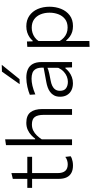

<svg xmlns="http://www.w3.org/2000/svg" viewBox="537 -1355 1013 2127"><g transform="rotate(-90 1043.5 -291.5)"><path d="M273.5 10.5Q225.5 10.5 192.5 -7Q159.5 -24.5 142.5 -59.5Q125.5 -94.5 125.5 -147.5Q125.5 -194 125.5 -239.2Q125.5 -284.5 125.5 -326.5Q125.5 -368.5 125.5 -406Q125.5 -443.5 125.5 -474.5Q125.5 -524 125.5 -567Q125.5 -610 125.5 -656L189.5 -671.5Q189.5 -635 189.5 -604.5Q189.5 -574 189.5 -543.2Q189.5 -512.5 189.5 -474.5V-160Q189.5 -103.5 213.5 -75.5Q237.5 -47.5 287.5 -47.5Q307 -47.5 329.5 -54.2Q352 -61 369 -74.5L376 -15.5Q366 -8 350.2 -2.2Q334.5 3.5 314.8 7Q295 10.5 273.5 10.5ZM26 -442.5V-495.5H370V-442.5Q319.5 -442.5 267.5 -442.5Q215.5 -442.5 166.5 -442.5H141.5Z M499 0Q499 -55.5 499 -107Q499 -158.5 499 -219.5V-494Q499 -557 499 -616.2Q499 -675.5 499 -731.5L563.5 -741Q563.5 -681 563.5 -620.2Q563.5 -559.5 563.5 -494V-409H571.5Q586.5 -430.5 611 -453Q635.5 -475.5 669.2 -491Q703 -506.5 747 -506.5Q827.5 -506.5 863.2 -460.8Q899 -415 899 -329Q899 -296.5 899 -272.5Q899 -248.5 899 -219.5Q899 -161 899 -108.2Q899 -55.5 899 0H834.5Q834.5 -55.5 834.5 -108Q834.5 -160.5 834.5 -217V-315Q834.5 -379 811.5 -411.8Q788.5 -444.5 728 -444.5Q691 -444.5 661 -429.8Q631 -415 607 -390.2Q583 -365.5 563.5 -335.5V-217Q563.5 -158 563.5 -106.8Q563.5 -55.5 563.5 0Z M1185 10Q1139.5 10 1106 -7.2Q1072.5 -24.5 1054 -56.2Q1035.5 -88 1035.5 -131.5Q1035.5 -171.5 1050 -198.5Q1064.5 -225.5 1088.2 -242.8Q1112 -260 1140 -269.8Q1168 -279.5 1195.5 -284.5L1357.5 -314.5Q1359.5 -371.5 1343.2 -400.2Q1327 -429 1298.5 -438.8Q1270 -448.5 1235.5 -448.5Q1218.5 -448.5 1199 -446.2Q1179.5 -444 1158 -439Q1136.5 -434 1112.2 -426Q1088 -418 1061 -406.5L1057 -467.5Q1075 -475 1097.2 -482Q1119.5 -489 1144.5 -494.5Q1169.5 -500 1195.8 -503.2Q1222 -506.5 1247 -506.5Q1300.5 -506.5 1339.2 -489.2Q1378 -472 1398.8 -434.5Q1419.5 -397 1419.5 -338Q1419.5 -314.5 1419.5 -279Q1419.5 -243.5 1419.5 -211V-143.5Q1419.5 -110.5 1419.5 -75.8Q1419.5 -41 1419.5 0H1360.5L1358 -73.5H1350Q1334.5 -52.5 1309.8 -33.2Q1285 -14 1253.2 -2Q1221.5 10 1185 10ZM1201 -46Q1229.5 -46 1258.5 -57.2Q1287.5 -68.5 1312.8 -92Q1338 -115.5 1355.5 -151.5L1356 -272.5Q1347.5 -268 1333.5 -263.2Q1319.5 -258.5 1291.5 -252.2Q1263.5 -246 1213 -236.5Q1181.5 -231 1156.2 -219Q1131 -207 1116 -186.2Q1101 -165.5 1101 -134Q1101 -86 1129.8 -66Q1158.5 -46 1201 -46ZM1174.5 -580Q1209.5 -629.5 1244.5 -679Q1279.5 -728.5 1313.5 -776.5L1389 -778.5Q1362 -745 1335.2 -712Q1308.5 -679 1282.5 -646.5Q1256.5 -614 1230 -581.5Z M1588 194.5Q1588 139 1588 86.2Q1588 33.5 1588 -27.5V-269.5Q1588 -324 1588 -381.5Q1588 -439 1588 -495.5L1647.5 -499.5L1649 -436H1656.5Q1671 -454.5 1694.8 -470.8Q1718.5 -487 1749 -496.8Q1779.5 -506.5 1815.5 -506.5Q1884 -506.5 1932.5 -473Q1981 -439.5 2006.8 -381.2Q2032.5 -323 2032.5 -249.5Q2032.5 -180 2008.5 -120.8Q1984.5 -61.5 1936.8 -25.5Q1889 10.5 1817.5 10.5Q1783.5 10.5 1754.8 1.8Q1726 -7 1702.2 -24Q1678.5 -41 1659 -64.5H1652.5V-25Q1652.5 34 1652.5 85.2Q1652.5 136.5 1652.5 192ZM1801 -49Q1859 -49 1895.5 -77.5Q1932 -106 1949.2 -151.5Q1966.5 -197 1966.5 -249Q1966.5 -303.5 1948.2 -348.2Q1930 -393 1893 -419.8Q1856 -446.5 1799.5 -446.5Q1770.5 -446.5 1743.5 -438Q1716.5 -429.5 1693 -412.8Q1669.5 -396 1652.5 -371V-137Q1669 -109.5 1690.8 -90Q1712.5 -70.5 1740 -59.8Q1767.5 -49 1801 -49Z"/></g></svg>

Font: Commissioner Thin Light
Style: Regular
Weight: 300
Version: Version 1.000